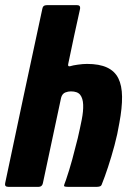

<svg xmlns="http://www.w3.org/2000/svg" viewBox="-27 -728 511 748"><path d="M-7 -14Q29 -184 65 -354Q101 -524 138 -694Q140 -708 156 -708Q185 -708 214.5 -708Q244 -708 273 -708Q287 -708 285 -694Q273 -641 261.5 -587Q250 -533 239 -480Q237 -471 241 -470Q245 -469 250 -471Q255 -473 275.5 -476Q296 -479 312 -479Q360 -479 390 -465Q420 -451 434 -423Q448 -395 448.5 -351.5Q449 -308 438 -249Q431 -206 419 -161.5Q407 -117 394 -77.5Q381 -38 370 -11Q368 -4 362.5 -2Q357 0 349 0Q322 0 295 0Q268 0 241 0Q223 0 222.5 -3.5Q222 -7 230 -27Q243 -65 254.5 -107Q266 -149 276 -190Q285 -229 291.5 -262Q298 -295 297 -320Q296 -345 285.5 -358.5Q275 -372 249 -372Q244 -372 238.5 -371Q233 -370 228 -368Q222 -366 217.5 -360.5Q213 -355 211 -347L140 -14Q137 0 123 0H6Q-10 0 -7 -14Z"/></svg>

Font: Glory ExtraBold
Style: Italic
Weight: 800
Italic angle: -12°
Version: Version 1.011